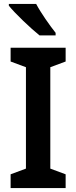

<svg xmlns="http://www.w3.org/2000/svg" viewBox="-20 -957 388 977"><path d="M164 -937H25V-928C55 -890 137 -812 181 -777H263V-790C234 -826 187 -893 164 -937ZM314 0V-70L236 -99V-615L314 -644V-714H34V-644L112 -615V-99L34 -70V0Z"/></svg>

Font: Noto Sans Myanmar SemiCondensed SemiBold
Style: Regular
Weight: 600
Width: 4
Designer: Monotype Design Team
Foundry: Monotype Imaging Inc.
Version: Version 2.107